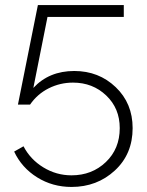

<svg xmlns="http://www.w3.org/2000/svg" viewBox="-20 -591 582 760"><path d="M274 -310Q371 -310 438 -246Q505 -182 505 -84Q505 19 434.5 84Q364 149 263 149Q188 149 127 111Q66 73 36 9L73 -12Q100 40 151.5 71.5Q203 103 263 103Q344 103 399 50.5Q454 -2 454 -84Q454 -162 400.5 -213Q347 -264 269 -264Q218 -264 173 -241.5Q128 -219 99 -177H51L130 -571H470V-524H168L112 -243Q174 -310 274 -310Z"/></svg>

Font: Raleway
Style: Light
Weight: 300
Designer: Matt McInerney, Pablo Impallari, Rodrigo Fuenzalida
Foundry: Matt McInerney, Pablo Impallari, Rodrigo Fuenzalida
Version: Version 3.000